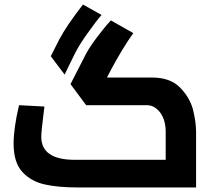

<svg xmlns="http://www.w3.org/2000/svg" viewBox="-20 -827 915 847"><path d="M650 -485H452L470 -520Q521 -615 568 -681L469 -737Q442 -708 405 -659Q369 -611 351 -573L291 -456L360 -363H628Q662 -363 687 -330Q711 -297 711 -245V-122H310Q162 -122 162 -224Q162 -244 171 -316L176 -357L64 -363Q40 -262 40 -193Q40 -110 79 -68Q118 -26 179 -13Q237 0 326 0H845V-244Q845 -289 831 -345Q816 -399 773 -442Q730 -485 650 -485ZM204 -579 265 -498 311 -592Q332 -633 366 -680Q405 -735 428 -761L346 -807Q272 -712 240 -650Z"/></svg>

Font: Online Auction - Bold
Style: Bold
Weight: 500
Designer: Mohamed Mostafa, the designer of Online Auction
Foundry: Kief Type Foundry
Version: ""